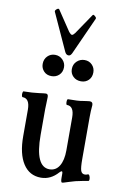

<svg xmlns="http://www.w3.org/2000/svg" viewBox="-96 -914 638 986"><g transform="rotate(10 223.0 -421.0)"><path d="M300 17Q296 17 294.5 10.5Q293 4 293 -5V-28Q293 -40 288 -40Q285 -40 277 -32Q239 11 188 11Q128 11 95 -40Q62 -91 62 -183V-321Q62 -380 24 -380Q21 -380 19.5 -387.5Q18 -395 19.5 -402.5Q21 -410 24 -410Q45 -410 67 -411.5Q89 -413 103 -415Q121 -417 126.5 -418Q132 -419 139 -419Q151 -419 151 -403Q151 -386 150 -368.5Q149 -351 149 -340V-205Q149 -39 224 -39Q257 -39 275 -68.5Q293 -98 293 -150V-321Q293 -380 256 -380Q252 -380 251 -387.5Q250 -395 251 -402.5Q252 -410 256 -410Q282 -410 302 -411Q322 -412 336 -415Q352 -417 357.5 -418Q363 -419 368 -419Q384 -419 384 -402Q381 -370 381 -340V-120Q381 -75 386.5 -59.5Q392 -44 408 -44Q415 -44 424 -48Q429 -49 432.5 -41Q436 -33 436 -24.5Q436 -16 432 -15Q425 -14 404 -10Q383 -6 366 -2Q348 3 335.5 7Q323 11 310 15Q304 17 300 17ZM151 -512Q126 -512 111 -528Q96 -544 96 -566Q96 -591 112 -607Q128 -623 151 -623Q175 -623 191 -606.5Q207 -590 207 -568Q207 -543 191 -527.5Q175 -512 151 -512ZM305 -512Q280 -512 264 -527.5Q248 -543 248 -566Q248 -591 265 -607Q282 -623 305 -623Q329 -623 344.5 -607Q360 -591 360 -568Q360 -543 344.5 -527.5Q329 -512 305 -512ZM219 -632Q207 -632 200 -646L111 -841Q109 -847 117 -854Q126 -862 131 -857L202 -751Q212 -739 218 -739Q224 -739 233 -751L305 -857Q309 -863 318 -854Q327 -847 324 -841L236 -646Q233 -640 229 -636Q225 -632 219 -632Z"/></g></svg>

Font: Junicode Two Beta Condensed Medium
Style: Regular
Weight: 500
Width: 3
Designer: Peter S. Baker
Foundry: Briery Creek Software
Version: Version 1.053; ttfautohint (v1.8.4)